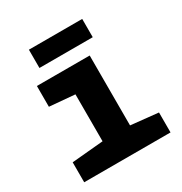

<svg xmlns="http://www.w3.org/2000/svg" viewBox="-171 -864 942 992"><g transform="rotate(-30 300.0 -368.0)"><path d="M46 0V-119L234 -136V-416L83 -429V-553H398V-136L561 -119V0ZM141 -627V-736H459V-627Z"/></g></svg>

Font: Noto Sans Mono Extra
Style: Regular
Weight: 800
Designer: Monotype Design Team
Foundry: Monotype Imaging Inc.
Version: Version 1.900